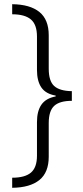

<svg xmlns="http://www.w3.org/2000/svg" viewBox="-20 -735 397 914"><path d="M38 111Q99 111 127.5 86.5Q156 62 156 6V-154Q156 -206 177 -236.5Q198 -267 245 -276V-280Q198 -288 177 -318.5Q156 -349 156 -402V-561Q156 -618 127 -642.5Q98 -667 38 -667V-715Q123 -714 167.5 -678Q212 -642 212 -567V-408Q212 -349 238 -325.5Q264 -302 322 -301V-255Q264 -255 238 -231Q212 -207 212 -149V11Q212 86 167.5 122Q123 158 38 159Z"/></svg>

Font: Noto Sans Lao UI SemCond Light
Style: Regular
Weight: 300
Width: 4
Designer: Monotype Design Team
Foundry: Monotype Imaging Inc.
Version: Version 2.000; ttfautohint (v1.8.4.7-5d5b)